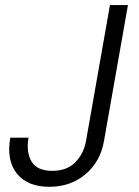

<svg xmlns="http://www.w3.org/2000/svg" viewBox="-20 -719 539 746"><path d="M314 -169.9 407.2 -699.2H477.1L383.8 -169.9Q369.6 -90.3 311.8 -41.7Q253.9 6.8 171.9 6.8Q86.9 6.8 45.7 -44.4Q4.4 -95.7 20 -184.1H90.8Q81.1 -127 102.8 -91.1Q124.5 -55.2 183.1 -55.2Q239.7 -55.2 272.2 -88.1Q304.7 -121.1 314 -169.9Z"/></svg>

Font: SVN-Poppins Light
Style: Italic
Weight: 300
Italic angle: -10°
Designer: Ninad Kale (Devanagari), Jonny Pinhorn (Latin)
Foundry: Indian Type Foundry
Version: Version 3.002 2017